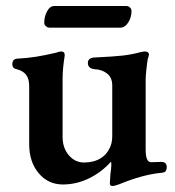

<svg xmlns="http://www.w3.org/2000/svg" viewBox="-20 -598 583 638"><path d="M345 11 347 -20Q350 -38 350 -52L349 -61Q318 -26 276 -5.5Q234 15 189 15Q140 15 108.5 -22.5Q77 -60 77 -119V-311Q77 -335 67.5 -348.5Q58 -362 36 -368Q21 -370 21 -385Q21 -401 36 -403Q72 -405 100 -409.5Q128 -414 167 -423Q177 -427 183 -427Q196 -427 195 -413Q188 -370 188 -336V-143Q188 -107 208 -83Q228 -59 257 -58Q301 -58 325 -80Q335 -88 344 -105Q353 -122 353 -146V-314Q353 -340 336 -353.5Q319 -367 295 -368Q272 -370 272 -389Q272 -398 278.5 -402.5Q285 -407 295 -407Q359 -410 389 -413.5Q419 -417 448 -425L460 -427Q475 -427 475 -416Q475 -414 471 -402Q469 -391 466.5 -368Q464 -345 464 -333V-101Q464 -59 482 -59L516 -60Q534 -60 534 -43Q534 -34 530.5 -29.5Q527 -25 518 -24Q454 -18 377 14Q361 20 353 20Q345 20 345 11ZM127 -522Q127 -543 136.5 -560.5Q146 -578 160 -578H400Q407 -578 412 -573Q417 -568 417 -562Q417 -540 406 -523Q395 -506 379 -506H145Q138 -506 132.5 -511Q127 -516 127 -522Z"/></svg>

Font: EB Garamond SemiBold
Style: Regular
Weight: 600
Designer: Georg Duffner and Octavio Pardo
Foundry: Georg Duffner
Version: Version 1.000